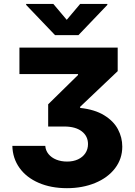

<svg xmlns="http://www.w3.org/2000/svg" viewBox="-20 -773 686 979"><path d="M322.3 50.8Q353.5 50.8 377.7 39.6Q401.9 28.3 415.3 8.1Q428.7 -12.2 428.7 -38.1Q428.7 -79.1 396.7 -103.5Q364.7 -127.9 307.6 -127.9H225.6V-241.2L377.9 -390.6V-395.5H79.1V-530.3H580.1V-410.2L388.7 -228.5V-222.7Q462.9 -214.8 511 -185.3Q559.1 -155.8 581.3 -114Q603.5 -72.3 603.5 -25.4Q603.5 36.6 566.7 85Q529.8 133.3 465.3 159.9Q400.9 186.5 321.3 186.5Q240.2 186.5 177.5 159.4Q114.7 132.3 79.6 83.3Q44.4 34.2 43 -29.3H210.9Q212.4 -5.9 227.3 12.5Q242.2 30.8 266.8 40.8Q291.5 50.8 322.3 50.8ZM320.3 -671.9 388.7 -752.9H527.3V-748L379.9 -593.8H260.7L113.3 -748V-752.9H252Z"/></svg>

Font: Pretendard ExtraBold
Style: Regular
Weight: 800
Designer: Base glyphs from Inter by Rasmus Andersson; Hangeul glyphs from Noto Sans CJK(Source Han Sans) by Jang Soo-young and Kan
Foundry: Kil Hyung-jin
Version: Version 1.309